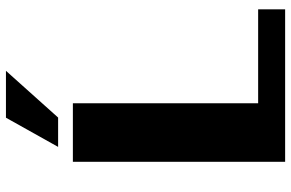

<svg xmlns="http://www.w3.org/2000/svg" viewBox="-184 -780 965 636"><g transform="rotate(-90 298.0 -462.5)"><path d="M584.5 0H79.6V-703.1H273.4V-89.4H584.5ZM380.9 -924.8 226.1 -752H128.9L225.6 -924.8Z"/></g></svg>

Font: Aclonica
Style: Regular
Weight: 400
Designer: Astigmatic (AOETI)
Foundry: Astigmatic (AOETI)
Version: Version 1.000